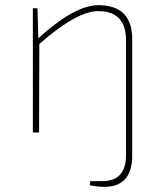

<svg xmlns="http://www.w3.org/2000/svg" viewBox="-20 -512 607 742"><path d="M128 -364Q269 -492 360 -492Q491 -492 491 -360V90Q490 211 382 210Q357 210 327 204L329 188H376Q467 188 467 87V-359Q466 -469 359 -469Q277 -469 132 -342L131 0H107V-480H125Z"/></svg>

Font: Taylor Sans Thin
Style: Regular
Weight: 100
Italic angle: -8°
Designer: Natanael Gama
Version: Version 1.001 September 8, 2015